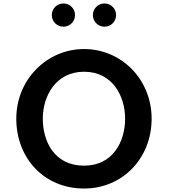

<svg xmlns="http://www.w3.org/2000/svg" viewBox="-20 -1098 973 1108"><path d="M346 -1078C308.8 -1078 279 -1048.2 279 -1011C279 -973.8 308.8 -944 346 -944C383.2 -944 413 -973.8 413 -1011C413 -1048.2 383.2 -1078 346 -1078ZM583 -1078C545.8 -1078 516 -1048.2 516 -1011C516 -973.8 545.8 -944 583 -944C620.2 -944 650 -973.8 650 -1011C650 -1048.2 620.2 -1078 583 -1078ZM74 -413C74 -184.5 235.3 -10 465 -10C687.7 -10 855 -184.8 855 -413C855 -640.7 679.9 -815 465 -815C252.1 -815 74 -640.6 74 -413ZM227 -413C227 -543.6 301.6 -684 465 -684C629.5 -684 702 -543.3 702 -413C702 -283.2 633.6 -142 465 -142C292.5 -142 227 -283.4 227 -413Z"/></svg>

Font: Hussar Ekologiczny
Style: Regular
Weight: 400
Foundry: Cannot Into Space Fonts
Version: Version 0.97